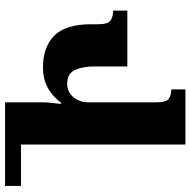

<svg xmlns="http://www.w3.org/2000/svg" viewBox="-17 -737 754 760"><g transform="rotate(90 360.0 -357.0)"><path d="M334 -714H552V-63H716V0H385V-150Q385 -168 387.5 -186Q390 -204 391 -222H387Q333 -150 248 -150Q166 -150 121 -195Q76 -240 76 -340V-369Q76 -408 60.5 -418Q45 -428 22 -428V-484H243V-353Q243 -308 257 -277Q271 -246 311 -246Q345 -246 365 -271Q385 -296 385 -328V-599Q385 -638 371 -648Q357 -658 334 -658Z"/></g></svg>

Font: Noto Serif Armenian ExtraCondensed Black
Style: Regular
Weight: 900
Width: 2
Designer: Monotype Design Team
Foundry: Monotype Imaging Inc.
Version: Version 2.008; ttfautohint (v1.8.4.7-5d5b)